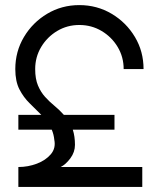

<svg xmlns="http://www.w3.org/2000/svg" viewBox="-20 -733 623 753"><path d="M52 0V-78Q90 -78 124.8 -91.2Q159.5 -104.5 179.5 -128.2Q199.5 -152 193 -184.5Q191 -205.5 183 -224.5H52V-282.5H142Q119.5 -305.5 96 -328.2Q72.5 -351 56.2 -382.5Q40 -414 40 -462Q40 -531 74 -588Q108 -645 165 -679Q222 -713 291 -713Q360.5 -713 417.8 -679Q475 -645 509 -588.2Q543 -531.5 543 -462H465Q465 -509.5 441.5 -548.8Q418 -588 378.5 -611.5Q339 -635 291 -635Q243.5 -635 204.2 -611.5Q165 -588 141.5 -548.8Q118 -509.5 118 -462Q118 -423.5 129 -397.5Q140 -371.5 157 -352.8Q174 -334 193.8 -317.8Q213.5 -301.5 230.5 -282.5H429V-224.5H265.5Q274 -198 274 -165Q274 -136.5 256 -112.2Q238 -88 218 -78H538V0Z"/></svg>

Font: Urbanist
Style: Regular
Weight: 400
Designer: Corey Hu
Foundry: Corey Hu
Version: Version 1.330; ttfautohint (v1.8.4.7-5d5b)